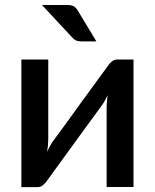

<svg xmlns="http://www.w3.org/2000/svg" viewBox="-20 -748 620 768"><path d="M65.5 0.5H130.5C138.8 0.5 146.3 -2.4 153 -8.2C159.7 -14.1 165 -20.2 169 -26.5C209.3 -82.2 245.7 -132.2 278 -176.5C291.7 -195.5 305.2 -214.1 318.5 -232.3C331.8 -250.4 343.8 -266.7 354.3 -281C364.8 -295.3 373.3 -307.1 379.8 -316.3C386.3 -325.4 389.8 -330.3 390.5 -331C393.8 -335.7 397.2 -341.1 400.5 -347.2C403.8 -353.4 407.2 -360.2 410.5 -367.5C409.2 -358.8 408.2 -350.3 407.5 -342C406.8 -333.7 406.5 -326.2 406.5 -319.5V0H514V-510H449C440.7 -510 433.2 -507.2 426.5 -501.5C419.8 -495.8 414.5 -489.7 410.5 -483C369.8 -427.3 333.3 -377.3 301 -333C287.3 -314 273.9 -295.4 260.8 -277.2C247.6 -259.1 235.8 -242.8 225.3 -228.5C214.8 -214.2 206.2 -202.5 199.5 -193.5C192.8 -184.5 189.3 -179.7 189 -179C182 -169 175.2 -156.3 168.5 -141C169.8 -149.7 170.9 -158.2 171.8 -166.8C172.6 -175.2 173 -183.2 173 -190.5V-510H65.5ZM249 -728H148L268.5 -598.5C273.8 -592.5 279.1 -588.3 284.3 -586C289.4 -583.7 296.2 -582.5 304.5 -582.5H365.5L292.5 -703.5C287.8 -711.8 282.5 -718 276.5 -722C270.5 -726 261.3 -728 249 -728Z"/></svg>

Font: Lato Semibold
Style: Regular
Weight: 600
Designer: Lukasz Dziedzic
Foundry: tyPoland Lukasz Dziedzic
Version: Version 2.006; 2014-01-15